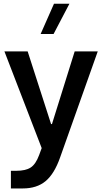

<svg xmlns="http://www.w3.org/2000/svg" viewBox="-20 -806 562 1057"><path d="M4.4 -522.9H132.3L261.2 -123H266.1L391.1 -522.9H518.1L311 60.5Q279.3 150.9 231 191.2Q182.6 231.4 105.5 231.4H40V134.3H68.8Q121.1 134.3 148.9 116.2Q176.8 98.1 195.3 47.9L209.5 9.3ZM277.3 -785.6H362.3L274.9 -618.7H203.6Z"/></svg>

Font: Estedad-FD SemiBold
Style: Regular
Weight: 600
Designer: Amin Abedi
Version: Version 7.3